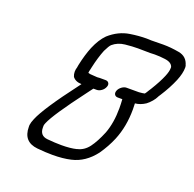

<svg xmlns="http://www.w3.org/2000/svg" viewBox="-138 -942 1099 1085"><g transform="rotate(20 412.0 -400.0)"><path d="M316 -69Q370 -69 406 -78Q407 -78 408 -79Q448 -88 475 -124Q502 -160 528 -223Q553 -290 553 -377Q553 -403 551 -431H524Q510 -431 504 -441Q501 -446 501 -452Q501 -459 504 -466Q510 -480 524 -490Q538 -500 552 -500H626Q650 -502 657 -504L660 -505Q667 -514 675 -528Q679 -534 684 -542Q719 -599 735 -638Q748 -669 748 -689V-696Q740 -722 698 -727Q669 -731 637 -731L610 -730L536 -731Q503 -731 460 -726.5Q417 -722 387 -696Q377 -687 360 -652Q341 -605 327 -542L324 -528Q320 -513 320 -507V-505L332 -502L375 -499Q383 -499 390 -500H425Q439 -500 445 -490Q448 -485 448 -479Q448 -473 445 -466Q439 -451 425 -441Q411 -431 397 -431H377Q366 -416 350 -395Q214 -215 189 -155Q184 -143 184 -138V-127Q184 -78 231 -73.5Q278 -69 316 -69ZM287 0Q245 0 195 -5Q108 -14 108 -104V-114Q110 -131 120 -154Q151 -229 294 -417Q299 -425 305 -432Q268 -433 251 -456Q245 -470 245 -485Q245 -499 250 -514V-515L252 -527Q266 -593 286 -642Q310 -699 343 -732Q399 -782 466 -792Q517 -800 564 -800L591 -799L664 -800Q708 -800 758.5 -791Q809 -782 822 -732H823Q824 -726 824 -720Q824 -685 805 -639Q783 -586 745 -527Q741 -520 737 -515V-514Q721 -482 688 -456Q658 -436 626 -433Q627 -415 627 -397Q627 -294 592 -209Q570 -156 534 -104Q477 -29 397 -11Q350 0 287 0Z"/></g></svg>

Font: Bubblez Graffiti
Style: Italic
Weight: 400
Italic angle: -22.5°
Designer: GGBotNet
Foundry: GGBotNet
Version: 1.00